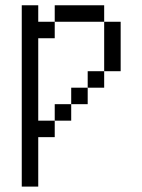

<svg xmlns="http://www.w3.org/2000/svg" viewBox="-20 -645 540 728"><path d="M62.5 -625V62.5H125V-125H187.5V-187.5H125V-500H187.5V-562.5H125V-625ZM187.5 -187.5H250V-250H187.5ZM250 -250H312.5V-312.5H250ZM312.5 -312.5H375V-375H312.5ZM375 -375H437.5V-562.5H375ZM187.5 -562.5H375V-625H187.5Z"/></svg>

Font: Unifont
Style: Regular
Weight: 500
Version: Version 15.1.04